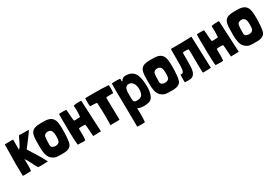

<svg xmlns="http://www.w3.org/2000/svg" viewBox="59 -1502 3894 2692"><g transform="rotate(-30 2006.5 -156.0)"><path d="M269 -293C325 -368 385 -441 434 -517C423 -518 409 -518 393 -518C378 -518 361 -518 344 -518C321 -518 298 -518 276 -520C247 -476 220 -383 174 -343C174 -345 173 -346 173 -345C174 -366 174 -412 174 -508C163 -510 148 -510 133 -510C101 -510 65 -508 38 -508C38 -493 38 -479 38 -465C38 -331 34 -272 34 -180C34 -133 35 -78 38 0C47 1 58 2 69 2C98 2 129 -1 153 -1C159 -1 165 -1 170 0C175 -26 176 -57 176 -88C176 -127 174 -166 174 -193C220 -134 242 -64 282 0C295 3 313 4 333 4C372 4 417 0 443 0C392 -103 329 -196 269 -293Z M683 10C733 10 781 5 815 -37C843 -72 847 -224 847 -272C847 -408 844 -514 675 -514H617C474 -514 446 -458 446 -325C446 -299 445 -269 445 -237C445 -162 452 -80 497 -37C520 -15 551 4 583 7C615 10 650 10 683 10ZM645 -133C614 -133 577 -146 577 -183C577 -210 577 -322 592 -338C609 -357 626 -363 652 -363C719 -363 722 -294 722 -242C722 -185 719 -133 645 -133Z M1013 10C1024 10 1036 9 1046 4C1050 -25 1051 -52 1051 -79C1051 -103 1050 -127 1050 -151C1050 -162 1050 -172 1051 -183C1069 -186 1088 -187 1107 -187C1123 -187 1139 -186 1155 -184C1164 -131 1164 -47 1171 10C1196 8 1221 8 1246 8C1264 8 1281 8 1298 6L1273 -504C1264 -505 1254 -505 1245 -505C1213 -505 1180 -504 1149 -496L1148 -486C1148 -461 1151 -435 1151 -410C1151 -378 1149 -346 1145 -314C1119 -312 1094 -310 1068 -310C1061 -310 1053 -310 1046 -311C1034 -372 1036 -435 1028 -497C1017 -499 1006 -500 995 -500C987 -500 969 -500 952 -500C936 -500 919 -500 912 -499L910 -489C909 -462 909 -434 909 -407C909 -342 911 -38 924 9C927 7 931 7 935 7C937 7 940 7 942 7C966 7 989 10 1013 10Z M1458 1C1476 -2 1497 -2 1519 -2C1529 -2 1540 -2 1551 -2C1570 -2 1589 -2 1605 -4V-6C1601 -189 1599 -278 1599 -323C1599 -351 1599 -362 1601 -367C1601 -368 1602 -369 1602 -369H1605C1637 -370 1661 -371 1680 -371C1694 -371 1705 -371 1714 -369C1718 -394 1720 -422 1720 -449C1720 -466 1719 -484 1718 -499C1647 -505 1572 -507 1498 -507C1444 -507 1390 -506 1338 -506C1338 -505 1339 -505 1339 -504C1338 -486 1337 -467 1337 -449C1337 -411 1340 -378 1343 -373C1346 -372 1351 -372 1357 -372C1364 -372 1371 -372 1379 -372C1404 -372 1434 -371 1451 -364L1452 -363C1458 -258 1459 -179 1459 -122C1459 -41 1456 -4 1458 1Z M1771 204C1787 207 1809 208 1829 208C1864 208 1897 205 1897 203V192C1900 139 1902 144 1902 97C1902 74 1901 38 1900 -25C1903 -10 1950 2 2002 2C2033 2 2065 -2 2092 -12C2151 -33 2173 -122 2173 -215C2168 -349 2158 -486 2005 -497C1999 -498 1992 -498 1986 -498C1956 -498 1929 -487 1912 -454C1908 -446 1905 -451 1902 -458C1902 -473 1901 -478 1901 -491C1901 -494 1901 -497 1900 -498C1885 -500 1867 -501 1849 -501C1820 -501 1790 -499 1765 -499C1764 -463 1764 -427 1764 -389C1764 -224 1771 -43 1771 138ZM1957 -114C1900 -114 1896 -126 1896 -229C1896 -313 1900 -374 1968 -374C2025 -374 2059 -310 2059 -243C2059 -224 2059 -204 2052 -185C2045 -138 2012 -114 1957 -114Z M2455 10C2505 10 2553 5 2587 -37C2615 -72 2619 -224 2619 -272C2619 -408 2616 -514 2447 -514H2389C2246 -514 2218 -458 2218 -325C2218 -299 2217 -269 2217 -237C2217 -162 2224 -80 2269 -37C2292 -15 2323 4 2355 7C2387 10 2422 10 2455 10ZM2417 -133C2386 -133 2349 -146 2349 -183C2349 -210 2349 -322 2364 -338C2381 -357 2398 -363 2424 -363C2491 -363 2494 -294 2494 -242C2494 -185 2491 -133 2417 -133Z M2838 -112C2842 -150 2843 -190 2843 -228C2843 -249 2843 -269 2843 -287V-374C2861 -377 2879 -379 2896 -379C2910 -379 2922 -377 2936 -375H2937C2946 -318 2939 -49 2948 10H2949C2961 9 2980 9 3000 9C3026 9 3053 9 3078 6L3060 -508C2867 -504 2884 -503 2814 -503H2727H2724C2724 -444 2723 -351 2723 -263C2722 -231 2722 -184 2715 -159C2708 -135 2701 -124 2678 -124H2660C2660 -90 2659 -58 2659 -32C2659 -20 2659 -9 2660 0C2674 1 2701 2 2733 2C2795 2 2829 -41 2838 -112Z M3244 10C3255 10 3267 9 3277 4C3281 -25 3282 -52 3282 -79C3282 -103 3281 -127 3281 -151C3281 -162 3281 -172 3282 -183C3300 -186 3319 -187 3338 -187C3354 -187 3370 -186 3386 -184C3395 -131 3395 -47 3402 10C3427 8 3452 8 3477 8C3495 8 3512 8 3529 6L3504 -504C3495 -505 3485 -505 3476 -505C3444 -505 3411 -504 3380 -496L3379 -486C3379 -461 3382 -435 3382 -410C3382 -378 3380 -346 3376 -314C3350 -312 3325 -310 3299 -310C3292 -310 3284 -310 3277 -311C3265 -372 3267 -435 3259 -497C3248 -499 3237 -500 3226 -500C3218 -500 3200 -500 3183 -500C3167 -500 3150 -500 3143 -499L3141 -489C3140 -462 3140 -434 3140 -407C3140 -342 3142 -38 3155 9C3158 7 3162 7 3166 7C3168 7 3171 7 3173 7C3197 7 3220 10 3244 10Z M3816 10C3866 10 3914 5 3948 -37C3976 -72 3980 -224 3980 -272C3980 -408 3977 -514 3808 -514H3750C3607 -514 3579 -458 3579 -325C3579 -299 3578 -269 3578 -237C3578 -162 3585 -80 3630 -37C3653 -15 3684 4 3716 7C3748 10 3783 10 3816 10ZM3778 -133C3747 -133 3710 -146 3710 -183C3710 -210 3710 -322 3725 -338C3742 -357 3759 -363 3785 -363C3852 -363 3855 -294 3855 -242C3855 -185 3852 -133 3778 -133Z"/></g></svg>

Font: HEYCLAY
Style: Regular
Weight: 400
Designer: Marcelo Magalhaes
Foundry: Marcelo Magalhães
Version: Version 1.300;hotconv 1.0.109;makeotfexe 2.5.65596